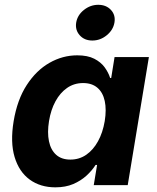

<svg xmlns="http://www.w3.org/2000/svg" viewBox="-20 -782 665 811"><path d="M213.9 9.3Q150.4 9.3 105.5 -23.4Q60.5 -56.2 41.7 -118.7Q22.9 -181.2 37.6 -270Q52.7 -360.8 93 -422.9Q133.3 -484.9 189 -516.6Q244.6 -548.3 306.2 -548.3Q350.1 -548.3 378.2 -533.9Q406.2 -519.5 422.1 -497.6Q438 -475.6 445.3 -452.6H449.7L463.9 -541H608.9L519.5 0H376L390.1 -85.4H383.8Q369.1 -62 345.5 -40.3Q321.8 -18.6 289.3 -4.6Q256.8 9.3 213.9 9.3ZM277.3 -107.9Q314.9 -107.9 344.5 -128.4Q374 -148.9 394 -185.3Q414.1 -221.7 422.4 -270.5Q430.2 -319.3 422.4 -355.5Q414.6 -391.6 391.4 -411.4Q368.2 -431.2 331.1 -431.2Q293 -431.2 263.4 -410.6Q233.9 -390.1 214.4 -354.2Q194.8 -318.4 187 -270.5Q179.2 -222.2 186.8 -185.5Q194.3 -148.9 217 -128.4Q239.7 -107.9 277.3 -107.9ZM370.1 -610.8Q336.4 -610.8 316.7 -633.1Q296.9 -655.3 301.8 -686.5Q307.1 -718.3 334.5 -740Q361.8 -761.7 395 -761.7Q428.7 -761.7 448.7 -740Q468.8 -718.3 463.4 -686.5Q458 -655.3 430.9 -633.1Q403.8 -610.8 370.1 -610.8Z"/></svg>

Font: Inter 17pt
Style: Bold Italic
Weight: 700
Italic angle: -9.3988°
Version: Version 4.001;git-66647c0bb